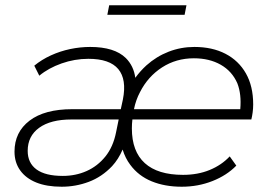

<svg xmlns="http://www.w3.org/2000/svg" viewBox="-20 -704 1025 728"><path d="M214 4Q157 4 117.5 -12Q78 -28 56.5 -58Q35 -88 35 -129Q35 -203 92 -246.5Q149 -290 254 -290H438L446 -327Q461 -403 428.5 -442Q396 -481 315 -481Q263 -481 213.5 -463.5Q164 -446 129 -417L110 -455Q138 -478 173 -494Q208 -510 246 -518Q284 -526 322 -526Q414 -526 457 -484Q487 -454 493 -409Q512 -435 535 -456Q573 -490 619.5 -508Q666 -526 717 -526Q785 -526 835 -500Q885 -474 912.5 -425.5Q940 -377 940 -308Q940 -293 938 -278Q936 -263 933 -251H482Q480 -234 480 -217Q480 -130 529 -85.5Q578 -41 674 -41Q730 -41 775 -59.5Q820 -78 851 -111L876 -76Q840 -39 785.5 -17.5Q731 4 669 4Q605 4 555 -16.5Q505 -37 474 -79Q455 -104 445 -137Q429 -100 405 -74Q366 -33 316.5 -14.5Q267 4 214 4ZM488 -290H891Q896 -347 880 -388Q860 -434 817 -458.5Q774 -483 715 -483Q648 -483 594.5 -448.5Q541 -414 511 -355Q495 -325 488 -290ZM430 -251H251Q172 -251 128.5 -219.5Q85 -188 85 -132Q85 -86 118.5 -61.5Q152 -37 218 -37Q267 -37 308.5 -55.5Q350 -74 379.5 -110.5Q409 -147 420 -202ZM387 -648 394 -684H687L680 -648Z"/></svg>

Font: Montserrat Thin Light
Style: Italic
Weight: 300
Italic angle: -11.3°
Version: Version 9.000